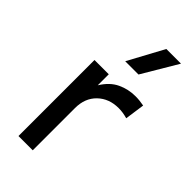

<svg xmlns="http://www.w3.org/2000/svg" viewBox="-237 -816 875 875"><g transform="rotate(45 200.0 -378.5)"><path d="M79.5 0V-490H171.5V-419Q201 -467 241.8 -486.2Q282.5 -505.5 328.5 -505.5Q343 -505.5 356.5 -504Q370 -502.5 383 -500L369.5 -404.5Q355.5 -408.5 341 -410.8Q326.5 -413 312.5 -413Q251 -413 211.2 -374.8Q171.5 -336.5 171.5 -272.5V0ZM182.5 -585 275.5 -757H370L268 -585Z"/></g></svg>

Font: Geologica Thin Roman Light
Style: Regular
Weight: 300
Version: Version 1.010;gftools[0.9.28]